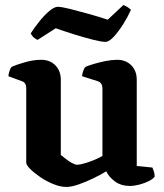

<svg xmlns="http://www.w3.org/2000/svg" viewBox="-20 -737 651 761"><path d="M244 4Q219 4 191 -7.5Q163 -19 139 -35.5Q115 -52 99.5 -67.5Q84 -83 84 -92V-388Q84 -398 80 -405Q76 -412 67 -415L13 -435Q15 -448 18 -457Q21 -466 26 -472Q43 -480 78 -490Q113 -500 143 -500Q178 -500 199.5 -478Q221 -456 221 -421V-123Q229 -117 240.5 -107.5Q252 -98 265 -91Q278 -84 286 -84Q295 -84 313 -89Q331 -94 351 -102Q371 -110 386 -119V-388Q386 -397 381.5 -404.5Q377 -412 368 -415L305 -435Q307 -449 311 -459Q315 -469 319 -472Q330 -477 351.5 -483.5Q373 -490 398.5 -495Q424 -500 444 -500Q479 -500 500.5 -478Q522 -456 522 -421V-79L584 -73Q586 -68 589.5 -58.5Q593 -49 593 -37Q587 -28 570.5 -19.5Q554 -11 533 -5.5Q512 0 495 0Q460 0 436 -17.5Q412 -35 401 -58Q382 -46 352.5 -31.5Q323 -17 293 -6.5Q263 4 244 4ZM398 -571Q383 -571 349 -579.5Q315 -588 275 -600.5Q235 -613 201 -625L129 -579Q123 -581 114.5 -588Q106 -595 102 -605Q116 -627 135.5 -651.5Q155 -676 175 -693Q195 -710 209 -710Q224 -710 258 -701.5Q292 -693 333 -681.5Q374 -670 407 -659L469 -717Q477 -714 484.5 -709.5Q492 -705 499 -698Q487 -671 468.5 -641.5Q450 -612 431 -591.5Q412 -571 398 -571Z"/></svg>

Font: Texturina 12pt
Style: Bold
Weight: 700
Designer: Guillermo Torres Carreño
Foundry: Omnibus-Type
Version: Version 1.002